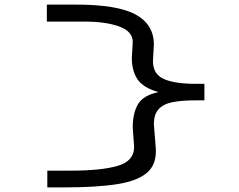

<svg xmlns="http://www.w3.org/2000/svg" viewBox="-20 -721 1040 836"><path d="M258 95H186V22H288Q422 22 493 1Q564 -20 564 -81L558 -165Q558 -229 581 -267.5Q604 -306 670 -320Q603 -339 578.5 -376Q554 -413 554 -468L558 -538Q558 -584 499.5 -605.5Q441 -627 348 -627H184V-701H310Q492 -701 571 -657.5Q650 -614 650 -527L646 -455Q646 -398 693.5 -377Q741 -356 832 -356H870V-284H830Q773 -284 733 -276.5Q693 -269 671.5 -246.5Q650 -224 650 -180L658 -80Q664 -10 623.5 28Q583 66 492.5 80.5Q402 95 258 95Z"/></svg>

Font: Inconsolata UltraExpanded
Style: Regular
Weight: 400
Width: 9
Monospace: yes
Designer: Raph Levien, Cyreal, Brenton Simpson
Foundry: Raph Levien, Cyreal, Google
Version: Version 3.000; ttfautohint (v1.8.2.53-6de2)